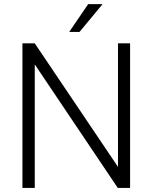

<svg xmlns="http://www.w3.org/2000/svg" viewBox="-20 -924 750 944"><path d="M619.6 -710.9V0H559.1L150.9 -607.4V0H90.3V-710.9H150.9L560.1 -103.5V-710.9ZM320.3 -767.1 413.6 -903.8H484.4L371.1 -767.1Z"/></svg>

Font: Vazirmatn RD ExtraLight
Style: Regular
Weight: 200
Designer: Saber Rastikerdar
Foundry: Saber Rastikerdar
Version: Version 32.102